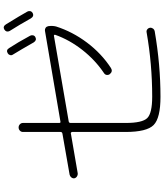

<svg xmlns="http://www.w3.org/2000/svg" viewBox="55 -938 889 1040"><g transform="rotate(-90 500.0 -417.5)"><path d="M731.4 -820.3Q749 -831.1 759.8 -813.5Q790 -767.6 827.1 -699.2Q831.1 -691.4 829.1 -683.1Q827.1 -674.8 819.3 -670.9Q802.7 -662.1 791 -679.7Q751 -750 724.6 -793Q719.7 -799.8 722.2 -808.1Q724.6 -816.4 731.4 -820.3ZM860.4 -838.9Q877 -848.6 888.7 -830.1Q937.5 -751 958 -713.9Q961.9 -706.1 960 -698.2Q958 -690.4 950.2 -685.5Q932.6 -676.8 920.9 -695.3Q887.7 -754.9 852.5 -810.5Q843.8 -828.1 860.4 -838.9ZM81.1 -441.4Q72.3 -440.4 64.5 -445.8Q56.6 -451.2 54.7 -460Q53.7 -468.8 59.6 -476.1Q65.4 -483.4 74.2 -485.4L296.9 -524.4Q305.7 -526.4 305.7 -534.2V-738.3Q305.7 -748 313 -754.9Q320.3 -761.7 330.1 -761.7Q339.8 -761.7 347.2 -754.9Q354.5 -748 354.5 -738.3V-542Q354.5 -533.2 362.3 -535.2L854.5 -619.1Q863.3 -620.1 870.1 -615.2Q877 -610.4 878.9 -600.6Q881.8 -577.1 877 -558.6Q848.6 -469.7 790 -391.6Q731.4 -313.5 652.3 -261.7Q633.8 -250 619.1 -267.6Q613.3 -275.4 614.7 -284.7Q616.2 -293.9 624 -298.8Q695.3 -346.7 750 -416.5Q804.7 -486.3 832 -563.5Q833 -566.4 831.1 -568.8Q829.1 -571.3 826.2 -570.3L362.3 -490.2Q354.5 -488.3 354.5 -480.5V-181.6Q354.5 -91.8 380.9 -64.9Q407.2 -38.1 497.1 -38.1Q672.9 -38.1 845.7 -68.4Q854.5 -70.3 861.8 -64.5Q869.1 -58.6 870.1 -49.8Q871.1 -41 865.7 -33.7Q860.4 -26.4 850.6 -24.4Q669.9 6.8 496.1 6.8Q380.9 6.8 343.3 -30.3Q305.7 -67.4 305.7 -182.6V-471.7Q305.7 -474.6 302.7 -477.5Q299.8 -480.5 296.9 -478.5Z"/></g></svg>

Font: Rounded Mgen+ 2m light
Style: Regular
Weight: 200
Designer: [Source Han Sans]
Ryoko NISHIZUKA  (kana & ideographs); Paul D. Hunt (Latin, Greek & Cyrillic); Wenlong ZHANG  (bopomofo
Version: Version 1.059.20150602